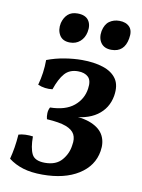

<svg xmlns="http://www.w3.org/2000/svg" viewBox="-77 -700 565 763"><g transform="rotate(10 205.5 -318.5)"><path d="M147 9Q102 9 69 -1Q36 -11 10 -31Q16 -54 20 -78.5Q24 -103 26 -131Q38 -135 54 -135.5Q70 -136 84 -134Q84 -87 96 -63Q108 -39 149 -39Q194 -39 217 -66Q240 -93 244 -127Q249 -153 240 -170.5Q231 -188 204.5 -198Q178 -208 127 -211Q124 -222 124.5 -235Q125 -248 131 -259Q193 -260 227 -288Q261 -316 267 -359Q272 -392 257.5 -406Q243 -420 216 -420Q182 -420 162.5 -398Q143 -376 128 -332Q113 -330 98 -332Q83 -334 69 -340Q76 -365 79.5 -390.5Q83 -416 83 -442Q117 -455 154 -461Q191 -467 224 -467Q273 -467 309.5 -455Q346 -443 363.5 -417.5Q381 -392 374 -349Q365 -297 323 -267.5Q281 -238 208 -238L204 -243Q266 -243 302 -227.5Q338 -212 351.5 -185Q365 -158 359 -123Q349 -62 292.5 -26.5Q236 9 147 9ZM331 -527Q302 -527 288.5 -546Q275 -565 280 -594Q286 -622 303 -634Q320 -646 343 -646Q370 -646 384.5 -630.5Q399 -615 393 -583Q383 -527 331 -527ZM164 -527Q134 -527 121.5 -548Q109 -569 115 -597Q121 -620 135.5 -633Q150 -646 174 -646Q206 -646 219 -627.5Q232 -609 226 -580Q221 -556 204.5 -541.5Q188 -527 164 -527Z"/></g></svg>

Font: Vollkorn Medium
Style: Italic
Weight: 500
Italic angle: -11°
Designer: Friedrich Althausen
Foundry: Friedrich Althausen
Version: Version 5.000